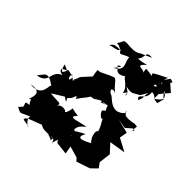

<svg xmlns="http://www.w3.org/2000/svg" viewBox="-249 -1095 1327 1327"><g transform="rotate(45 414.5 -431.5)"><path d="M297 -256C269 -307 294 -258 319 -337C340 -312 322 -313 346 -340C345 -345 412 -412 397 -431C379 -413 417 -443 362 -400C447 -409 402 -404 466 -436C476 -408 466 -438 513 -432C431 -438 509 -434 517 -444C542 -376 541 -419 523 -398C494 -386 566 -324 556 -358C571 -322 587 -312 598 -267C584 -276 579 -218 621 -177C550 -138 518 -135 550 -195C465 -152 459 -138 450 -105C471 -149 448 -69 490 -123C483 -99 445 -133 487 -158C459 -147 468 -203 520 -233C480 -234 359 -179 423 -246C327 -255 379 -278 349 -210C329 -183 358 -226 287 -211C333 -194 287 -229 272 -192C283 -231 265 -214 181 -224L265 -276ZM754 -454C793 -452 751 -443 762 -432C757 -496 781 -478 738 -485C720 -478 660 -472 651 -485C601 -534 689 -494 591 -459C524 -454 503 -514 470 -515C437 -500 450 -482 489 -504C433 -539 463 -554 494 -539C446 -576 443 -600 417 -613C352 -592 326 -563 295 -567C303 -484 317 -492 305 -513C209 -410 258 -459 227 -406C238 -364 181 -365 191 -422C224 -392 203 -409 198 -349C218 -348 236 -369 221 -326C268 -316 262 -413 151 -423C133 -355 116 -394 107 -433C177 -403 136 -426 109 -387C146 -441 78 -373 150 -371C64 -336 130 -258 24 -243C61 -282 59 -327 149 -261C125 -273 166 -155 38 -169C123 -188 121 -139 100 -92C164 -111 74 -146 133 -62C81 -58 111 -54 115 -7C118 -34 158 -73 87 2C145 33 111 19 227 -23C171 -23 189 28 232 52C249 46 178 41 175 36C173 9 224 2 292 -27C317 -2 379 -19 373 -9C441 8 402 29 411 -16C360 -6 427 -39 427 15C436 -19 446 -33 440 -36L454 -13L547 -2L537 -60L620 -36L639 -15L738 -48L782 -91L756 -126L767 -214L710 -276L829 -295L722 -352L731 -330L745 -402L641 -428L711 -416ZM666 -840C661 -806 638 -832 720 -808C688 -851 678 -816 645 -773C698 -798 628 -734 649 -783C702 -774 647 -822 679 -872C569 -817 572 -820 590 -802C511 -812 523 -822 535 -765C537 -809 434 -763 512 -833C415 -806 422 -830 434 -818C475 -854 429 -901 502 -892L423 -857C378 -821 310 -851 283 -837C243 -751 249 -824 315 -768C323 -772 248 -791 231 -744C253 -762 332 -744 302 -810C320 -722 331 -768 387 -783C389 -734 441 -697 363 -654C425 -733 368 -686 368 -683C382 -699 389 -607 477 -683C425 -662 524 -644 531 -577C568 -623 539 -607 557 -576C559 -623 559 -559 552 -603C493 -646 521 -615 575 -623C637 -661 616 -633 655 -701C644 -637 663 -672 641 -618C594 -648 683 -653 669 -725C717 -723 696 -695 749 -697C770 -781 765 -718 723 -791C797 -746 728 -717 711 -700V-747L766 -812L714 -858L741 -915L721 -873L696 -881Z"/></g></svg>

Font: Hussar Lance
Style: Italic
Weight: 700
Foundry: Cannot Into Space Fonts, PlusOne Fonts
Version: Version 2.27